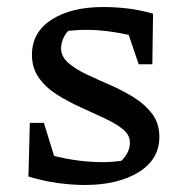

<svg xmlns="http://www.w3.org/2000/svg" viewBox="-20 -520 530 547"><path d="M221 7Q186 7 145 1.5Q104 -4 61 -17L97 -86Q143 -72 186.5 -65Q230 -58 273 -58Q289 -58 304.5 -59.5Q320 -61 336 -63L302 -45Q322 -55 336 -73.5Q350 -92 350 -114Q350 -136 330 -152Q310 -168 278 -183Q246 -198 210.5 -214Q175 -230 143 -250Q111 -270 91 -298Q71 -326 71 -364Q71 -428 127 -464Q183 -500 274 -500Q307 -500 342.5 -496Q378 -492 416 -481L391 -409Q347 -422 305 -428.5Q263 -435 227 -435Q212 -435 197 -434Q182 -433 164 -431L192 -444Q172 -434 163 -416.5Q154 -399 154 -382Q154 -359 174.5 -341Q195 -323 227 -308Q259 -293 294.5 -277.5Q330 -262 362 -242Q394 -222 414 -195Q434 -168 434 -130Q434 -66 375 -29.5Q316 7 221 7ZM61 -17 65 -170H105L152 -18ZM375 -337 326 -482 416 -481 414 -337Z"/></svg>

Font: Piazzolla Thin Medium
Style: Regular
Weight: 500
Version: Version 2.005